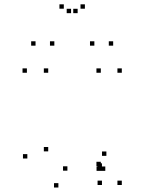

<svg xmlns="http://www.w3.org/2000/svg" viewBox="-20 -836 660 878"><path d="M446.2 -69.2V-89.2H426.2V-69.2ZM446.2 10V-10H426.2V10ZM537 10V-10H517V10ZM537 -503.3V-523.3H517V-503.3ZM441 -503.3V-523.3H421V-503.3ZM441 -76.2V-96.2H421V-76.2ZM105 -111.2V-131.2H85V-111.2ZM247 21.5V1.5H227V21.5ZM441.5 -54.7V-74.7H421.5V-54.7ZM461.5 -54.7V-74.7H441.5V-54.7ZM466.5 -123.3V-143.3H446.5V-123.3ZM288.2 -55.5V-75.5H268.2V-55.5ZM200.5 -143.8V-163.8H180.5V-143.8ZM200.5 -503.3V-523.3H180.5V-503.3ZM103 -503.3V-523.3H83V-503.3ZM228.5 -627.2V-647.2H208.5V-627.2ZM335 -775.8V-795.8H315V-775.8ZM305 -775.8V-795.8H285V-775.8ZM411.5 -627.2V-647.2H391.5V-627.2ZM497.5 -627.2V-647.2H477.5V-627.2ZM368.2 -796.2V-816.2H348.2V-796.2ZM271.8 -796.2V-816.2H251.8V-796.2ZM142.5 -627.2V-647.2H122.5V-627.2Z"/></svg>

Font: Monaspace Argon Dots Var
Style: Regular
Weight: 400
Designer: Riley Cran and the Lettermatic Team
Version: Version 1.100 (Monaspace Argon Dots)